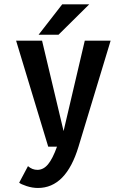

<svg xmlns="http://www.w3.org/2000/svg" viewBox="-20 -692 610 906"><path d="M162 -528 273.5 -671.5H401L256 -528ZM178.5 -500 280 -73.5 380 -500H502L350.5 0Q291.5 195 159 195Q132.5 195 105.2 186Q78 177 70.5 170L112 92Q132 109.5 156.5 109.5Q185 109.5 206.8 83.2Q228.5 57 249 0H207.5L56 -500Z"/></svg>

Font: League Mono Narrow Medium
Style: Regular
Weight: 500
Width: 3
Designer: Tyler Finck
Foundry: The League of Moveable Type / Tyler Finck
Version: Version 2.210